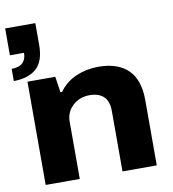

<svg xmlns="http://www.w3.org/2000/svg" viewBox="-91 -887 871 965"><g transform="rotate(-10 344.5 -405.0)"><path d="M-3 -542V-604Q36 -605 54 -622.5Q72 -640 72 -673H0V-810H154V-699Q154 -617 114 -580Q74 -543 -3 -542ZM64 0V-527H206L218 -446H226Q261 -494 314 -516.5Q367 -539 427 -539Q526 -539 578.5 -488Q631 -437 631 -333V0H456V-309Q456 -358 431 -382Q406 -406 359 -406Q308 -406 273 -373.5Q238 -341 238 -292V0Z"/></g></svg>

Font: Archivo SemiExpanded ExtraBold
Style: Regular
Weight: 800
Width: 6
Designer: Hector Gatti
Foundry: Omnibus-Type
Version: Version 2.001; ttfautohint (v1.8.3)